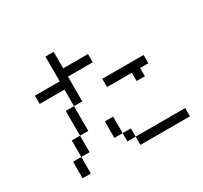

<svg xmlns="http://www.w3.org/2000/svg" viewBox="-163 -1035 1327 1258"><g transform="rotate(-30 500.0 -406.0)"><path d="M937.5 0V-62.5H562.5V0ZM875 -437.5V-500H562.5V-437.5H750V-375H812.5V-437.5ZM562.5 -625V-687.5H375Q375 -687.5 375 -812.5H312.5V-625H125V-562.5H312.5Q312.5 -562.5 312.5 -437.5H250V-250H187.5Q187.5 -250 187.5 -125H125Q125 -125 125 0H187.5Q187.5 0 187.5 -125H250Q250 -125 250 -250H312.5V-437.5H375V-625ZM562.5 -62.5V-125H500V-62.5ZM500 -125Q500 -125 500 -250H437.5Q437.5 -250 437.5 -125Z"/></g></svg>

Font: BFUnifontExMono
Style: Regular
Weight: 500
Version: Version 15.0.06